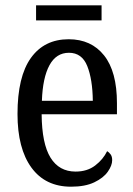

<svg xmlns="http://www.w3.org/2000/svg" viewBox="-20 -694 502 724"><path d="M248 10Q151 10 98.5 -62Q46 -134 46 -264Q46 -405 96.5 -475.5Q147 -546 239 -546Q324 -546 372.5 -485Q421 -424 421 -305V-263H137Q138 -152 170.5 -99.5Q203 -47 265 -47Q309 -47 339 -70Q369 -93 384 -124Q391 -120 397 -112Q403 -104 403 -90Q403 -70 386.5 -46.5Q370 -23 335.5 -6.5Q301 10 248 10ZM330 -314Q329 -395 309 -445Q289 -495 240 -495Q192 -495 166.5 -448Q141 -401 138 -314ZM116 -617V-674H363V-617Z"/></svg>

Font: Noto Serif Condensed
Style: Regular
Weight: 400
Width: 3
Designer: Monotype Design Team
Foundry: Monotype Imaging Inc.
Version: Version 2.015